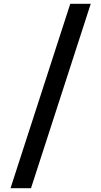

<svg xmlns="http://www.w3.org/2000/svg" viewBox="-20 -817 529 1003"><path d="M35 166 347 -797H454L142 166Z"/></svg>

Font: Onest Medium
Style: Regular
Weight: 500
Designer: Dmitri Voloshin, Andrey Kudryavtsev
Foundry: Dmitri Voloshin, Andrey Kudryavtsev
Version: Version 1.000;gftools[0.9.33]